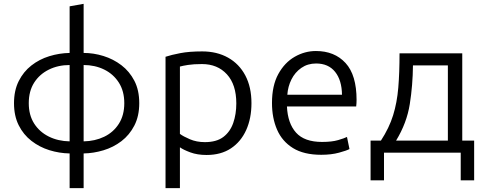

<svg xmlns="http://www.w3.org/2000/svg" viewBox="-20 -796 2522 1001"><path d="M343 185V4Q289 3 237.5 -13Q186 -29 144 -61.5Q102 -94 77.5 -143Q53 -192 53 -258Q53 -324 77.5 -373Q102 -422 143.5 -454.5Q185 -487 237 -503Q289 -519 343 -520V-763L416 -776V-520Q468 -520 519.5 -504Q571 -488 613 -456Q655 -424 680.5 -375Q706 -326 706 -258Q706 -191 680.5 -141.5Q655 -92 613 -60Q571 -28 519.5 -12.5Q468 3 416 4V185ZM343 -59V-457Q283 -457 234.5 -433Q186 -409 158 -365Q130 -321 130 -258Q130 -196 158 -152Q186 -108 234.5 -84Q283 -60 343 -59ZM416 -59Q475 -60 523 -83Q571 -106 599.5 -150.5Q628 -195 628 -258Q628 -321 599.5 -365.5Q571 -410 523 -433.5Q475 -457 416 -457Z M843 185V-500Q873 -510 920 -519Q967 -528 1034 -528Q1111 -528 1169 -495.5Q1227 -463 1259 -402.5Q1291 -342 1291 -258Q1291 -179 1263.5 -118Q1236 -57 1184 -22.5Q1132 12 1057 12Q1009 12 972.5 -1.5Q936 -15 918 -28V185ZM1048 -55Q1109 -55 1144.5 -82Q1180 -109 1196 -155Q1212 -201 1212 -257Q1212 -355 1163 -408.5Q1114 -462 1033 -462Q989 -462 960.5 -457.5Q932 -453 918 -449V-98Q935 -85 970 -70Q1005 -55 1048 -55Z M1655 11Q1564 11 1507.5 -24Q1451 -59 1424.5 -120Q1398 -181 1398 -259Q1398 -350 1431 -410Q1464 -470 1516.5 -500Q1569 -530 1627 -530Q1724 -530 1781.5 -467.5Q1839 -405 1839 -275Q1839 -268 1838.5 -258.5Q1838 -249 1837 -241H1476Q1480 -153 1523.5 -104.5Q1567 -56 1659 -56Q1710 -56 1742.5 -65.5Q1775 -75 1789 -82L1802 -19Q1788 -11 1747.5 0Q1707 11 1655 11ZM1478 -302H1763Q1762 -378 1727 -421.5Q1692 -465 1628 -465Q1584 -465 1551 -442Q1518 -419 1499.5 -382Q1481 -345 1478 -302Z M1912 144V-63H1966Q2009 -129 2029.5 -195Q2050 -261 2056.5 -339Q2063 -417 2063 -518H2390V-63H2452V144H2382V0H1982V144ZM2045 -63H2315V-455H2133Q2132 -352 2116.5 -253.5Q2101 -155 2045 -63Z"/></svg>

Font: Ubuntu Sans
Style: Regular
Weight: 400
Designer: Dalton Maag Ltd
Foundry: Dalton Maag Ltd
Version: Version 1.006; ttfautohint (v1.8.4.7-5d5b)